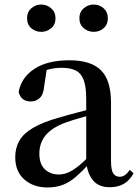

<svg xmlns="http://www.w3.org/2000/svg" viewBox="-20 -808 613 844"><path d="M188 16Q127 16 87 -19Q47 -54 47 -117Q47 -158 65 -189.5Q83 -221 125.5 -246Q168 -271 239 -291Q280 -303 328 -315.5Q376 -328 416 -337V-312Q376 -302 335.5 -290.5Q295 -279 265 -268Q207 -246 180 -212.5Q153 -179 153 -133Q153 -87 177 -64Q201 -41 239 -41Q258 -41 278 -49Q298 -57 324 -77.5Q350 -98 385 -135L398 -84H368Q338 -52 312 -29.5Q286 -7 256.5 4.5Q227 16 188 16ZM462 15Q414 15 389 -15Q364 -45 359 -96V-99V-372Q359 -426 348 -456Q337 -486 313 -498Q289 -510 250 -510Q223 -510 195 -503Q167 -496 132 -480L186 -506L174 -428Q171 -392 154.5 -377Q138 -362 116 -362Q72 -362 62 -404Q74 -468 131.5 -505.5Q189 -543 285 -543Q380 -543 424 -499Q468 -455 468 -356V-100Q468 -60 478 -45.5Q488 -31 506 -31Q518 -31 528 -37.5Q538 -44 551 -61L567 -46Q550 -15 524.5 0Q499 15 462 15ZM161 -668Q136 -668 117.5 -684Q99 -700 99 -728Q99 -755 117.5 -771.5Q136 -788 161 -788Q186 -788 205 -771.5Q224 -755 224 -728Q224 -700 205 -684Q186 -668 161 -668ZM392 -668Q367 -668 348 -684Q329 -700 329 -728Q329 -755 348 -771.5Q367 -788 392 -788Q417 -788 435.5 -771.5Q454 -755 454 -728Q454 -700 435.5 -684Q417 -668 392 -668Z"/></svg>

Font: Noto Serif KR SemiBold
Style: Regular
Weight: 600
Designer: Ryoko NISHIZUKA 西塚涼子 (kana & ideographs); Frank Grießhammer (Latin, Greek & Cyrillic); Wenlong ZHANG 张文龙 (bopomofo); San
Foundry: Adobe
Version: Version 2.003-H1;hotconv 1.1.1;makeotfexe 2.6.0